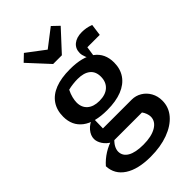

<svg xmlns="http://www.w3.org/2000/svg" viewBox="-291 -857 1151 1151"><g transform="rotate(-45 285.0 -281.0)"><path d="M260 208Q153 208 92.5 168.5Q32 129 29 58Q57 26 93.5 3Q130 -20 176 -33H192Q164 -8 153.5 11.5Q143 31 143 48Q143 85 178 105.5Q213 126 280 126Q349 126 389.5 102Q430 78 430 38Q430 25 424.5 10Q419 -5 410 -17H158Q126 -35 110 -60Q94 -85 94 -108Q94 -137 116.5 -164Q139 -191 179 -205L177 -115H421Q455 -115 484 -97.5Q513 -80 530 -49.5Q547 -19 547 19Q547 75 510.5 117.5Q474 160 409 184Q344 208 260 208ZM273 -174Q167 -174 112.5 -215.5Q58 -257 58 -333Q58 -388 84.5 -427Q111 -466 162 -486Q213 -506 288 -506Q394 -506 449 -465Q504 -424 504 -347Q504 -293 477 -254Q450 -215 398.5 -194.5Q347 -174 273 -174ZM279 -246Q331 -246 359.5 -272Q388 -298 388 -343Q388 -387 359.5 -409.5Q331 -432 279 -432Q261 -432 239 -429.5Q217 -427 198 -422Q186 -398 180.5 -375.5Q175 -353 175 -336Q175 -294 202.5 -270Q230 -246 279 -246ZM432 -452Q415 -473 406.5 -494.5Q398 -516 398 -532Q398 -570 424.5 -591.5Q451 -613 496 -613Q513 -613 531 -610Q549 -607 570 -599L560 -525H455L444 -452ZM239 -599 119 -729 162 -770 277 -683 390 -770 433 -729 313 -599Z"/></g></svg>

Font: Piazzolla Thin
Style: Bold
Weight: 700
Version: Version 2.005